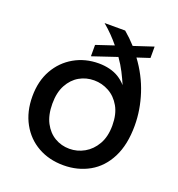

<svg xmlns="http://www.w3.org/2000/svg" viewBox="-129 -806 853 920"><g transform="rotate(20 297.5 -346.0)"><path d="M512 -676V-618L448 -597Q500 -527 526 -447Q552 -367 552 -287Q552 -190 518.5 -124Q485 -58 426.5 -25Q368 8 295 8Q222 8 165 -24Q108 -56 75.5 -115Q43 -174 43 -252Q43 -330 75.5 -387.5Q108 -445 164 -477Q220 -509 289 -509Q318 -509 344.5 -502.5Q371 -496 392 -483Q413 -470 431 -450Q419 -478 403.5 -508.5Q388 -539 366 -570L241 -528V-586L331 -616Q313 -638 292.5 -659Q272 -680 248 -700H353Q384 -674 412 -643ZM295 -76Q335 -76 370.5 -96Q406 -116 428.5 -155Q451 -194 451 -251Q451 -309 429 -347.5Q407 -386 371.5 -405.5Q336 -425 296 -425Q255 -425 221 -405.5Q187 -386 166 -347.5Q145 -309 145 -252Q145 -194 165.5 -155Q186 -116 220 -96Q254 -76 295 -76Z"/></g></svg>

Font: Albert Sans Medium
Style: Regular
Weight: 500
Designer: Andreas Rasmussen
Foundry: a.Foundry
Version: Version 1.025